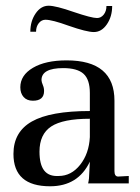

<svg xmlns="http://www.w3.org/2000/svg" viewBox="-20 -641 490 671"><path d="M155 10Q27 10 27 -103Q27 -180 91.5 -216.5Q156 -253 294 -253V-316Q294 -363 272 -383Q250 -403 201 -403Q125 -403 125 -361Q125 -355 130 -343Q134 -334 134 -323Q134 -289 95 -289Q74 -289 62.5 -302Q51 -315 51 -336Q51 -378 95 -404Q139 -430 213 -430Q380 -430 380 -289V-43Q380 -24 393 -24L430 -26V0H288Q292 -17 292 -37L294 -76Q253 10 155 10ZM185 -26Q229 -26 260 -65Q291 -104 294 -162V-226Q200 -226 159 -199Q118 -172 118 -111Q118 -66 134.5 -45Q151 -24 185 -26ZM308 -529Q283 -529 220 -551Q162 -572 139 -572Q125 -572 115.5 -560Q106 -548 106 -530H86Q86 -567 104.5 -594Q123 -621 150 -621Q175 -621 238 -599Q300 -578 319 -578Q333 -578 342.5 -590Q352 -602 352 -620H372Q372 -583 353.5 -556Q335 -529 308 -529Z"/></svg>

Font: UnnaRegular
Style: Regular
Weight: 400
Designer: Jorge de Buen Unna
Foundry: Omnibus-Type
Version: Version 2.008;hotconv 1.0.109;makeotfexe 2.5.65596